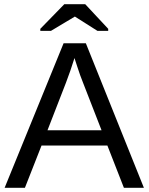

<svg xmlns="http://www.w3.org/2000/svg" viewBox="-20 -894 707 914"><path d="M495.1 -756.8V-747.1H443.8L336.9 -814.9H335.9L222.7 -747.1H171.9V-756.8L286.1 -874H385.7ZM569.8 0 491.2 -201.2H177.7L98.6 0H2L282.7 -688H388.7L665 0ZM334.5 -617.7 330.1 -604Q317.9 -563.5 293.9 -500L206.1 -273.9H463.4L375 -501Q361.3 -534.7 347.7 -577.1Z"/></svg>

Font: TypoPRO Liberation Sans
Style: Regular
Weight: 400
Designer: Steve Matteson
Foundry: Ascender Corporation
Version: Version 2.00.1